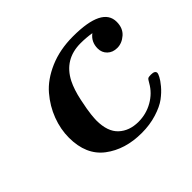

<svg xmlns="http://www.w3.org/2000/svg" viewBox="-114 -600 753 753"><g transform="rotate(-45 263.0 -223.5)"><path d="M71.8 -183.1Q71.8 -230 89.4 -276.6Q106.9 -323.2 140.9 -363Q174.8 -402.8 232.9 -428Q291 -453.1 363.8 -453.1Q525.9 -453.1 525.9 -372.1Q525.9 -336.9 503.4 -317.4Q481 -297.9 455.1 -297.9Q430.2 -297.9 414.6 -313Q398.9 -328.1 398.9 -351.1Q398.9 -387.2 426.8 -408.2Q397 -413.1 366.2 -413.1Q276.4 -413.1 235.8 -334Q219.7 -301.8 210 -255.4Q200.2 -209 198 -186.5Q195.8 -164.1 195.8 -154.8Q195.8 -92.8 227.3 -63.5Q258.8 -34.2 309.1 -34.2Q352.1 -34.2 388.9 -55.2Q425.8 -76.2 445.8 -111.8Q453.6 -126 457.8 -128.4Q461.9 -130.9 474.1 -130.9Q497.1 -130.9 497.1 -117.2Q497.1 -113.3 491 -101.1Q484.9 -88.9 469.5 -70.3Q454.1 -51.8 431.6 -34.9Q409.2 -18.1 370.6 -6.1Q332 5.9 287.1 5.9Q195.3 5.9 133.5 -41Q71.8 -87.9 71.8 -183.1Z"/></g></svg>

Font: CMU Serif Extra
Style: BoldSlanted
Weight: 700
Italic angle: -9.46001°
Version: Version 0.7.0